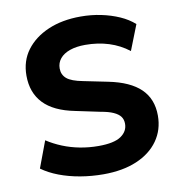

<svg xmlns="http://www.w3.org/2000/svg" viewBox="-81 -790 816 876"><g transform="rotate(-10 326.5 -352.5)"><path d="M329 11Q274 11 221.5 2Q169 -7 124.5 -24Q80 -41 47 -65L93 -188Q125 -167 163 -151.5Q201 -136 243 -128Q285 -120 329 -120Q401 -120 433 -142Q465 -164 465 -199Q465 -219 455 -232.5Q445 -246 423 -256Q401 -266 365 -272L251 -296Q154 -315 107 -364.5Q60 -414 60 -493Q60 -561 97 -610.5Q134 -660 199 -688Q264 -716 350 -716Q399 -716 444.5 -706.5Q490 -697 528.5 -680Q567 -663 595 -638L549 -521Q508 -553 457.5 -569Q407 -585 348 -585Q307 -585 277 -574.5Q247 -564 231 -544.5Q215 -525 215 -499Q215 -470 236 -452Q257 -434 310 -424L423 -401Q522 -381 570.5 -334Q619 -287 619 -210Q619 -144 583.5 -94Q548 -44 483 -16.5Q418 11 329 11Z"/></g></svg>

Font: Nunito Sans 11pt ExtraBold
Style: Regular
Weight: 800
Version: Version 3.101;gftools[0.9.27]